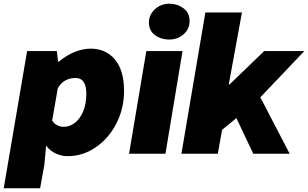

<svg xmlns="http://www.w3.org/2000/svg" viewBox="-55 -828 1659 1034"><path d="M91 -553H251L258 -496H262Q304 -531 348 -548.5Q392 -566 433 -566Q515 -566 564 -507.5Q613 -449 613 -339Q613 -242 571 -161.5Q529 -81 459.5 -34Q390 13 310 13Q275 13 244 -2Q213 -17 195 -42H193L184 59L161 186H-35ZM410 -322Q410 -408 353 -408Q287 -408 256 -352L226 -179Q236 -162 253 -153.5Q270 -145 288 -145Q321 -145 349 -167Q377 -189 393.5 -229.5Q410 -270 410 -322Z M733 -553H928L836 0H640ZM747 -707Q747 -748 779 -778Q811 -808 858 -808Q900 -808 933 -783.5Q966 -759 966 -715Q966 -672 934 -643.5Q902 -615 855 -615Q812 -615 779.5 -639Q747 -663 747 -707Z M1051 -761H1248L1177 -373H1181L1368 -553H1584L1347 -304L1505 0H1309L1218 -192L1141 -129L1118 0H922Z"/></svg>

Font: Nebula Sans Black
Style: Regular
Weight: 900
Italic angle: -9°
Designer: Paul D. Hunt for Adobe (as Source Sans)
Foundry: Nebula Entertainment & Broadcasting LLC
Version: Version 1.010